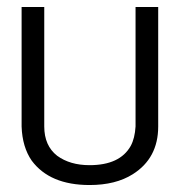

<svg xmlns="http://www.w3.org/2000/svg" viewBox="-20 -547 518 551"><path d="M369 -527H434V-184Q434 -93 361 -47Q312 -16 237 -16Q123 -16 71 -86Q44 -125 42 -184V-527H107V-184Q107 -129 144 -100Q181 -73 237 -73Q324 -73 355 -128Q367 -150 369 -184Z"/></svg>

Font: Ekushey Sumon
Style: Regular
Weight: 400
Designer: Al Mamun Sumon
Foundry: Al Mamun Sumon
Version: Version 1.0